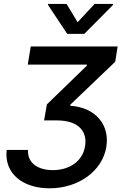

<svg xmlns="http://www.w3.org/2000/svg" viewBox="-20 -787 677 998"><path d="M125.7 -7.8H14.6C1.1 115.8 98.7 191.8 237.9 191.8C388.8 191.8 512.1 101.6 532.7 -23.4C551.1 -136.4 479 -228.3 345.5 -237.2V-242.9L578.8 -465.9L591.6 -545.5H139.9L124.3 -451.3H431.8V-446L223.7 -244.3L209.2 -161.2H274.1C394.2 -161.2 433.9 -99.1 422.2 -27C409.1 53.3 338.8 97.3 254.6 97.3C176.5 97.3 121.4 59.7 125.7 -7.8ZM229.4 -761.4 329.5 -610.8H418L567.5 -761.4L568.2 -766.7H471.9L383.5 -671.5L326 -766.7H230.1Z"/></svg>

Font: Magic Ui Pro Medium
Style: Italic
Weight: 500
Italic angle: -9.39999°
Designer: Stefan Endress, Andreas Faust
Version: Version 1.000;FEAKit 1.0